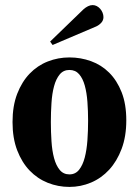

<svg xmlns="http://www.w3.org/2000/svg" viewBox="-20 -735 552 763"><path d="M29.8 -250Q29.8 -314 48.3 -362.1Q66.9 -410.2 97.9 -442.4Q128.9 -474.6 169.9 -490.7Q210.9 -506.8 255.9 -506.8Q300.8 -506.8 341.8 -491.9Q382.8 -477.1 413.8 -446.3Q444.8 -415.5 463.4 -368.4Q481.9 -321.3 481.9 -256.8Q481.9 -192.9 463.4 -143.6Q444.8 -94.2 413.8 -60.5Q382.8 -26.9 341.8 -9.5Q300.8 7.8 255.9 7.8Q210.9 7.8 169.9 -8.5Q128.9 -24.9 97.9 -57.1Q66.9 -89.4 48.3 -137.7Q29.8 -186 29.8 -250ZM330.1 -254.9Q330.1 -293.9 327.4 -330.3Q324.7 -366.7 316.9 -395Q309.1 -423.3 294.4 -440.2Q279.8 -457 255.9 -457Q231.9 -457 217.3 -439.2Q202.6 -421.4 194.8 -392.3Q187 -363.3 184.6 -326.2Q182.1 -289.1 182.1 -250Q182.1 -210.9 184.6 -173.6Q187 -136.2 194.8 -106.9Q202.6 -77.6 217.3 -59.8Q231.9 -42 255.9 -42Q279.8 -42 294.4 -60.5Q309.1 -79.1 316.9 -109.4Q324.7 -139.6 327.4 -177.7Q330.1 -215.8 330.1 -254.9ZM179.2 -569.8 312 -698.2Q320.3 -705.6 329.6 -710.2Q338.9 -714.8 348.1 -714.8Q356.9 -714.8 364.7 -710.7Q372.6 -706.5 378.4 -699.7Q384.3 -692.9 387.7 -684.3Q391.1 -675.8 391.1 -667Q391.1 -654.3 382.6 -644.8Q374 -635.3 362.3 -629.9L189 -556.2Z"/></svg>

Font: Berkshire Swash
Style: Regular
Weight: 400
Designer: Astigmatic (AOETI)
Foundry: Astigmatic (AOETI)
Version: Version 1.001